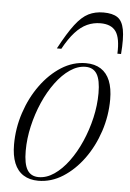

<svg xmlns="http://www.w3.org/2000/svg" viewBox="-53 -763 551 812"><g transform="rotate(5 222.5 -356.5)"><path d="M298.5 -503Q336 -503 361.8 -486.5Q387.5 -470 400.5 -438Q413.5 -406 413.5 -358.5Q413.5 -289.5 391.8 -223.5Q370 -157.5 331.8 -105Q293.5 -52.5 244.2 -21.2Q195 10 140 10Q103 10 77 -6.5Q51 -23 38 -55.2Q25 -87.5 25 -134Q25 -203.5 46.8 -269.2Q68.5 -335 106.8 -387.8Q145 -440.5 194.2 -471.8Q243.5 -503 298.5 -503ZM140.5 -5.5Q174 -5.5 206.2 -27.5Q238.5 -49.5 266.8 -87.8Q295 -126 316.2 -174.5Q337.5 -223 349.8 -276.2Q362 -329.5 362 -381Q362 -436.5 346.5 -462Q331 -487.5 298 -487.5Q265 -487.5 232.5 -465.5Q200 -443.5 171.8 -405.2Q143.5 -367 122.2 -318.5Q101 -270 88.8 -216.8Q76.5 -163.5 76.5 -111.5Q76.5 -56.5 92 -31Q107.5 -5.5 140.5 -5.5ZM345 -676.5Q315 -676.5 288.5 -664.5Q262 -652.5 237.5 -625.5Q213 -598.5 189 -554.5H170Q206 -622 234 -658.5Q262 -695 290 -709Q318 -723 353.5 -723Q392 -723 413 -709Q434 -695 441 -658.5Q448 -622 442.5 -554.5H427Q430 -620.5 410.5 -648.5Q391 -676.5 345 -676.5Z"/></g></svg>

Font: Newsreader 60pt Light
Style: Italic
Weight: 300
Italic angle: -17°
Designer: Hugues Gentile
Foundry: Production Type
Version: Version 1.003